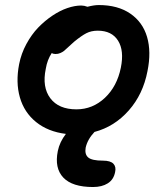

<svg xmlns="http://www.w3.org/2000/svg" viewBox="-20 -523 660 764"><path d="M350.1 221.2Q267.6 221.2 231.9 183.6Q196.3 146 210 78.1Q217.3 42 242.2 9.8Q170.9 1 123.5 -37.4Q76.2 -75.7 59.1 -135.5Q42 -195.3 56.2 -268.1Q64.5 -310.1 85 -347.9Q105.5 -385.7 131.8 -413.1Q158.2 -440.4 188.5 -460.7Q218.8 -481 248.3 -491Q277.8 -501 303.2 -501Q314.9 -501 328.1 -496.1Q354.5 -502.9 373 -502.9Q448.7 -502.9 498.3 -469Q547.9 -435.1 565.2 -376Q582.5 -316.9 566.9 -240.2Q549.3 -147.9 492.4 -83.5Q435.5 -19 356 2Q328.1 31.7 320.8 64.9Q316.4 91.3 331.3 103.8Q346.2 116.2 389.2 116.2Q419.9 116.2 431.4 128.7Q442.9 141.1 438 162.1Q432.1 191.9 408.9 206.5Q385.7 221.2 350.1 221.2ZM162.1 -249Q147 -176.3 180.2 -132.1Q213.4 -87.9 284.2 -87.9Q348.6 -87.9 397.2 -133.5Q445.8 -179.2 460.9 -253.9Q474.6 -321.8 449.7 -361.3Q424.8 -400.9 369.1 -400.9Q343.3 -400.9 323.7 -390.9Q304.2 -380.9 274.9 -356.9Q265.6 -349.1 252.9 -336.9Q240.2 -324.7 234.6 -320.3Q229 -315.9 220.2 -312Q211.4 -308.1 201.2 -308.1Q191.4 -308.1 186 -312Q168 -285.2 162.1 -249Z"/></svg>

Font: Shantell Sans Normal
Style: Italic
Weight: 500
Italic angle: -11.31°
Designer: Stephen Nixon, Anya Danilova, Shantell Martin
Foundry: Arrow Type
Version: Version 1.006;[559af2be0]